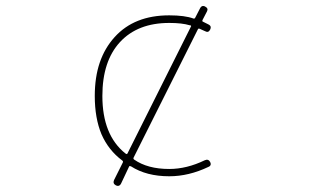

<svg xmlns="http://www.w3.org/2000/svg" viewBox="-20 -605 1040 642"><path d="M367.2 14.6Q356.4 8.8 361.3 -2.9L390.6 -61.5Q392.6 -65.4 388.7 -68.4Q342.8 -102.5 319.3 -156.2Q296.9 -210 296.9 -284.2Q296.9 -346.7 313.5 -395.5Q330.1 -444.3 363.3 -481Q396.5 -517.6 441.9 -535.6Q487.3 -553.7 545.9 -553.7Q597.7 -553.7 627 -543Q630.9 -542 632.8 -545.9L649.4 -578.1Q653.3 -585 659.2 -585Q663.1 -585 666 -583Q677.7 -577.1 671.9 -566.4L657.2 -538.1Q655.3 -533.2 659.2 -532.2L676.8 -523.4Q684.6 -519.5 684.6 -513.7Q684.6 -509.8 682.6 -505.9Q676.8 -494.1 665 -501Q652.3 -506.8 647.5 -508.8Q643.6 -510.7 641.6 -506.8L426.8 -78.1Q424.8 -74.2 428.7 -71.3Q473.6 -40 545.9 -40Q604.5 -40 665 -69.3Q676.8 -74.2 682.6 -63.5Q684.6 -59.6 684.6 -56.6Q684.6 -49.8 676.8 -46.9Q611.3 -15.6 545.9 -15.6Q469.7 -15.6 418 -48.8H417Q413.1 -51.8 411.1 -46.9L384.8 8.8Q380.9 16.6 374 16.6Q371.1 16.6 367.2 14.6ZM545.9 -528.3Q440.4 -528.3 381.3 -464.4Q322.3 -400.4 322.3 -284.2Q322.3 -153.3 399.4 -91.8L401.4 -90.8Q402.3 -89.8 403.3 -89.8Q405.3 -89.8 406.2 -91.8L618.2 -515.6Q619.1 -516.6 619.1 -517.6Q619.1 -519.5 616.2 -520.5H614.3Q588.9 -528.3 545.9 -528.3Z"/></svg>

Font: Rounded Mgen+ 1m thin
Style: Regular
Weight: 100
Designer: [Source Han Sans]
Ryoko NISHIZUKA  (kana & ideographs); Paul D. Hunt (Latin, Greek & Cyrillic); Wenlong ZHANG  (bopomofo
Version: Version 1.059.20150602